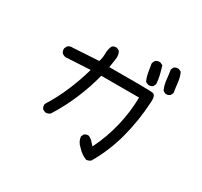

<svg xmlns="http://www.w3.org/2000/svg" viewBox="-167 -1011 1335 1272"><g transform="rotate(30 500.0 -375.0)"><path d="M627.9 39.1Q586.9 23.4 555.7 -11.7Q524.4 -39.1 520.5 -78.1L530.3 -97.7Q543.9 -110.4 565.4 -107.4L586.9 -93.8L620.1 -58.6Q670.9 -161.1 697.3 -270.5Q723.6 -379.9 725.6 -493.2H436.5Q411.1 -393.6 370.1 -296.9Q329.1 -200.2 272.5 -110.4Q256.8 -95.7 234.4 -97.7L214.8 -107.4Q203.1 -122.1 205.1 -143.6Q256.8 -225.6 293.9 -313.5Q331.1 -401.4 356.4 -491.2Q207 -483.4 169.9 -481.4Q154.3 -483.4 142.6 -493.2Q130.9 -506.8 132.8 -528.3L142.6 -547.9Q158.2 -561.5 179.7 -559.6L376 -571.3Q385.7 -600.6 385.7 -634.3Q385.7 -668 399.4 -695.3Q413.1 -707 434.6 -705.1L454.1 -695.3Q469.7 -669.9 463.9 -634.8L454.1 -569.3Q765.6 -571.3 789.6 -565.4Q813.5 -559.6 808.6 -501Q800.8 -362.3 766.1 -229Q731.4 -95.7 661.1 25.4Q647.5 37.1 627.9 39.1ZM733.4 -596.7 713.9 -606.4Q700.2 -634.8 695.3 -666Q690.4 -697.3 684.6 -728.5Q686.5 -744.1 696.3 -755.9Q710 -767.6 731.4 -765.6L752 -755.9Q761.7 -724.6 769.5 -692.4Q777.3 -660.2 779.3 -627L769.5 -606.4Q755.9 -594.7 733.4 -596.7ZM863.3 -602.5 843.8 -613.3Q828.1 -646.5 824.2 -684.6Q820.3 -722.7 814.5 -759.8L824.2 -779.3Q837.9 -791 859.4 -789.1L878.9 -779.3Q894.5 -746.1 898.4 -708Q902.3 -669.9 908.2 -632.8L898.4 -613.3Q884.8 -600.6 863.3 -602.5Z"/></g></svg>

Font: JasonHandwriting2
Style: Regular
Weight: 400
Version: Version 1.05.10